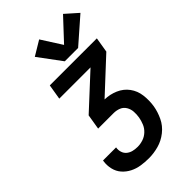

<svg xmlns="http://www.w3.org/2000/svg" viewBox="-292 -1072 1160 1160"><g transform="rotate(-45 288.5 -492.0)"><path d="M249 0Q290 0 332 -11.5Q374 -23 410 -51.5Q446 -80 465 -120Q484 -160 491 -201Q498 -246 492.5 -291Q487 -336 461.5 -370.5Q436 -405 395.5 -422.5Q355 -440 310 -441L522 -638L538 -735H136L120 -638H387L174 -441L158 -344H290Q314 -344 335.5 -335.5Q357 -327 369 -307Q381 -287 382.5 -263.5Q384 -240 380 -216Q376 -193 366.5 -170Q357 -147 338 -129.5Q319 -112 295.5 -104.5Q272 -97 249 -97Q229 -97 210.5 -101.5Q192 -106 177.5 -117.5Q163 -129 157 -147.5Q151 -166 154 -185L155 -187H43Q42 -185 42 -183Q37 -150 44.5 -118Q52 -86 72.5 -62.5Q93 -39 121.5 -24.5Q150 -10 182.5 -5Q215 0 249 0ZM303 -774H417L577 -914L498 -984L370 -847L287 -977L194 -921Z"/></g></svg>

Font: Iosevka Sparkle Semibold
Style: Italic
Weight: 600
Italic angle: -9°
Designer: Belleve Invis
Foundry: Belleve Invis
Version: Version 4.5.0; ttfautohint (v1.8.3)